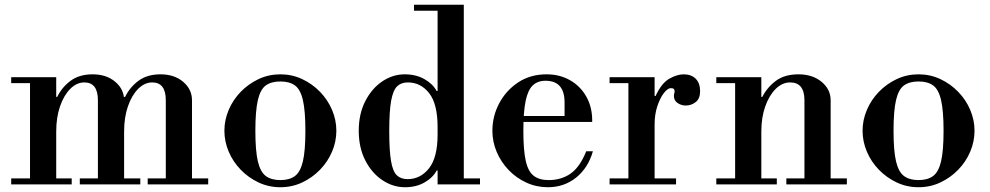

<svg xmlns="http://www.w3.org/2000/svg" viewBox="-20 -774 4157 806"><path d="M676 -15V-353Q676 -428 619 -428Q587 -428 560 -401Q533 -374 517 -327.5Q501 -281 501 -222L481 -367H505Q525 -408 561.5 -435Q598 -462 654 -462Q712 -462 749 -430.5Q786 -399 786 -353V-15ZM27 0V-25H281V0ZM106 -15V-434H216V-15ZM315 0V-25H569V0ZM27 -425V-450H216V-425ZM391 -15V-353Q391 -428 334 -428Q302 -428 275 -401Q248 -374 232 -327.5Q216 -281 216 -222L196 -367H220Q240 -408 276.5 -435Q313 -462 369 -462Q427 -462 464 -430.5Q501 -399 501 -353V-15ZM600 0V-25H854V0Z M1157 12Q1108 12 1065.5 -8Q1023 -28 990.5 -61.5Q958 -95 940 -137.5Q922 -180 922 -225Q922 -270 940 -312.5Q958 -355 990.5 -388.5Q1023 -422 1065.5 -442Q1108 -462 1157 -462Q1206 -462 1248.5 -442Q1291 -422 1323.5 -388.5Q1356 -355 1374 -312.5Q1392 -270 1392 -225Q1392 -180 1374 -137.5Q1356 -95 1323.5 -61.5Q1291 -28 1248.5 -8Q1206 12 1157 12ZM1157 -18Q1195 -18 1218 -35Q1241 -52 1251.5 -96.5Q1262 -141 1262 -225Q1262 -309 1251.5 -354Q1241 -399 1218 -415.5Q1195 -432 1157 -432Q1119 -432 1096 -415.5Q1073 -399 1062.5 -354Q1052 -309 1052 -225Q1052 -141 1062.5 -96.5Q1073 -52 1096 -35Q1119 -18 1157 -18Z M1680 12Q1630 12 1585.5 -17.5Q1541 -47 1513.5 -100.5Q1486 -154 1486 -225Q1486 -296 1513.5 -349.5Q1541 -403 1585 -432.5Q1629 -462 1679 -462Q1726 -462 1761.5 -442Q1797 -422 1813 -392H1837L1817 -240Q1817 -338 1781.5 -383Q1746 -428 1692 -428Q1664 -428 1647 -411.5Q1630 -395 1622 -351Q1614 -307 1614 -224Q1614 -142 1621.5 -98Q1629 -54 1646 -38Q1663 -22 1691 -22Q1745 -22 1781 -67.5Q1817 -113 1817 -210L1837 -58H1813Q1797 -28 1762 -8Q1727 12 1680 12ZM1817 0V-25H1995V0ZM1817 -15V-738H1927V-15ZM1718 -729V-754H1927V-729Z M2280 12Q2232 12 2189.5 -7.5Q2147 -27 2115 -60.5Q2083 -94 2065 -136.5Q2047 -179 2047 -225Q2047 -286 2075.5 -340Q2104 -394 2155 -428Q2206 -462 2275 -462Q2329 -462 2372.5 -437.5Q2416 -413 2441 -369Q2466 -325 2466 -268V-262H2139V-287H2350V-344Q2350 -435 2270 -435Q2237 -435 2216.5 -415.5Q2196 -396 2186.5 -350Q2177 -304 2177 -225Q2177 -144 2187 -99Q2197 -54 2220.5 -36Q2244 -18 2283 -18Q2336 -18 2375 -45Q2414 -72 2441 -139H2469Q2449 -69 2398.5 -28.5Q2348 12 2280 12Z M2539 0V-25H2618V-425H2539V-450H2728V-371H2732Q2757 -425 2789.5 -443.5Q2822 -462 2850 -462Q2882 -462 2900.5 -443.5Q2919 -425 2919 -391Q2919 -360 2900.5 -345.5Q2882 -331 2859 -331Q2840 -331 2824.5 -341.5Q2809 -352 2809 -371Q2809 -377 2810.5 -381.5Q2812 -386 2812 -391Q2812 -396 2809 -400Q2806 -404 2796 -404Q2783 -404 2767 -383.5Q2751 -363 2739.5 -328.5Q2728 -294 2728 -252V-25H2818V0Z M3357 -15V-353Q3357 -428 3297 -428Q3264 -428 3236.5 -401Q3209 -374 3192.5 -327.5Q3176 -281 3176 -222L3156 -367H3180Q3201 -408 3237.5 -435Q3274 -462 3332 -462Q3391 -462 3429 -430.5Q3467 -399 3467 -353V-15ZM2987 0V-25H3241V0ZM3066 -15V-434H3176V-15ZM3281 0V-25H3535V0ZM2987 -425V-450H3176V-425Z M3836 12Q3787 12 3744.5 -8Q3702 -28 3669.5 -61.5Q3637 -95 3619 -137.5Q3601 -180 3601 -225Q3601 -270 3619 -312.5Q3637 -355 3669.5 -388.5Q3702 -422 3744.5 -442Q3787 -462 3836 -462Q3885 -462 3927.5 -442Q3970 -422 4002.5 -388.5Q4035 -355 4053 -312.5Q4071 -270 4071 -225Q4071 -180 4053 -137.5Q4035 -95 4002.5 -61.5Q3970 -28 3927.5 -8Q3885 12 3836 12ZM3836 -18Q3874 -18 3897 -35Q3920 -52 3930.5 -96.5Q3941 -141 3941 -225Q3941 -309 3930.5 -354Q3920 -399 3897 -415.5Q3874 -432 3836 -432Q3798 -432 3775 -415.5Q3752 -399 3741.5 -354Q3731 -309 3731 -225Q3731 -141 3741.5 -96.5Q3752 -52 3775 -35Q3798 -18 3836 -18Z"/></svg>

Font: Libre Bodoni
Style: Regular
Weight: 400
Designer: Pablo Impallari, Rodrigo Fuenzalida
Foundry: Impallari Type
Version: Version 2.005;gftools[0.9.23]